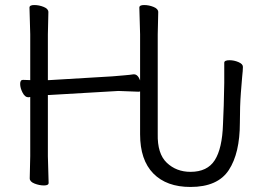

<svg xmlns="http://www.w3.org/2000/svg" viewBox="-20 -725 1044 762"><path d="M736 -43Q803 -43 832.5 -89.5Q862 -136 865 -232L868 -307Q870 -387 870 -396V-476Q870 -486 891 -486Q909 -486 926.5 -478.5Q944 -471 944 -460V-458Q944 -446 941 -419Q940 -410 936 -357.5Q932 -305 932 -238Q932 -117 888 -50Q844 17 736 17Q641 17 588.5 -36.5Q536 -90 536 -192V-362L530 -361L450 -364L176 -348H170V-105L173 1Q173 11 154.5 11Q136 11 117 3.5Q98 -4 98 -17L100 -106V-340Q97 -339 93 -339H92Q79 -339 69.5 -357.5Q60 -376 60 -392Q60 -408 71 -408H72L100 -407V-589L97 -695Q97 -705 116 -705Q135 -705 153.5 -697.5Q172 -690 172 -677L170 -588V-407H175L426 -422Q449 -424 473 -426Q497 -428 509 -430H512Q527 -430 536 -406V-589L533 -695Q533 -705 552 -705Q571 -705 589.5 -697.5Q608 -690 608 -677L606 -588V-194Q604 -115 642 -79Q680 -43 736 -43Z"/></svg>

Font: ToneOZ-Pinyin-WenKai-Regular
Style: Regular
Weight: 400
Designer: Fontworks Inc.
Foundry: ToneOZ
Version: Version 0.240331